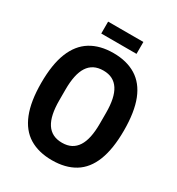

<svg xmlns="http://www.w3.org/2000/svg" viewBox="-199 -966 1020 1104"><g transform="rotate(30 311.5 -414.0)"><path d="M312 12Q223 12 161.5 -25.5Q100 -63 68.5 -142Q37 -221 37 -343Q37 -466 68.5 -544.5Q100 -623 161.5 -661Q223 -699 312 -699Q401 -699 462.5 -661Q524 -623 555 -544.5Q586 -466 586 -343Q586 -221 555 -142Q524 -63 462.5 -25.5Q401 12 312 12ZM312 -104Q347 -104 372 -117Q397 -130 413.5 -155.5Q430 -181 438 -219Q446 -257 446 -307V-380Q446 -430 438 -468Q430 -506 413.5 -531.5Q397 -557 372 -570Q347 -583 312 -583Q277 -583 251.5 -570Q226 -557 209.5 -531.5Q193 -506 185 -468Q177 -430 177 -380V-307Q177 -257 185 -219Q193 -181 209.5 -155.5Q226 -130 251.5 -117Q277 -104 312 -104ZM194 -761V-840H428V-761Z"/></g></svg>

Font: Archivo Condensed
Style: Bold
Weight: 700
Width: 3
Designer: Hector Gatti
Foundry: Omnibus-Type
Version: Version 2.001